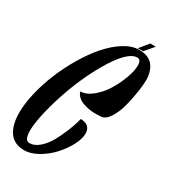

<svg xmlns="http://www.w3.org/2000/svg" viewBox="-243 -985 1140 1280"><g transform="rotate(30 327.0 -345.5)"><path d="M281 -354Q328 -355 375 -394Q422 -433 454.5 -487Q487 -541 507.5 -598Q528 -655 528 -694Q528 -740 500 -740Q500 -740 499 -740Q423 -740 320 -561Q218 -384 157 -162Q122 -35 122 39Q122 114 159 114Q198 114 234.5 82Q271 50 296 4.5Q321 -41 340 -87Q359 -133 368 -165L377 -197Q453 -194 453 -127Q453 -87 425.5 -35Q398 17 356 63Q314 109 258.5 141Q203 173 153 173Q152 173 152 173Q74 172 37 118Q0 64 0 -29Q0 -98 20 -183Q40 -268 74.5 -351.5Q109 -435 156.5 -515Q204 -595 257 -655.5Q310 -716 369.5 -753.5Q429 -791 485 -791Q613 -791 625 -652Q625 -647 625 -640Q625 -605 617 -550Q609 -495 593.5 -433.5Q578 -372 550 -327Q522 -282 488 -278Q468 -276 448 -276Q389 -276 342.5 -294Q296 -312 281 -354ZM526 -864H569L511 -796L470 -795Z"/></g></svg>

Font: Vervelle
Style: Script
Weight: 400
Monospace: yes
Designer: Nur Solikh
Foundry: Astageni Type
Version: Version 1.0